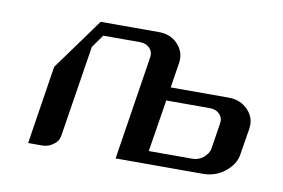

<svg xmlns="http://www.w3.org/2000/svg" viewBox="-46 -383 669 454"><g transform="rotate(10 288.5 -156.0)"><path d="M43.9 0 73.2 -188 163.1 -312H303.2Q331.1 -312 348.6 -293.5Q363.3 -277.3 363.3 -257.3Q363.3 -252.4 362.8 -250L353 -188H493.2Q520.5 -188 539.1 -168.9Q553.7 -153.3 553.7 -133.8Q553.7 -127.9 553.2 -125L543 -62Q539.6 -36.6 516.1 -18.1Q493.7 0 462.9 0H253.9L293 -250Q294.9 -263.2 286.1 -272Q277.3 -280.8 263.2 -280.8H174.8L152.8 -250L118.2 -30.8Q116.2 -17.1 104 -8.8Q92.3 0 78.1 0ZM328.1 -30.8H433.1Q446.8 -30.8 459 -40Q471.2 -50.8 473.1 -62L482.9 -125Q484.9 -138.2 476.1 -147Q467.3 -155.8 453.1 -155.8H348.1Z"/></g></svg>

Font: Hhenum
Style: Italic
Weight: 400
Designer: T. Christopher White
Version: Version 1.0